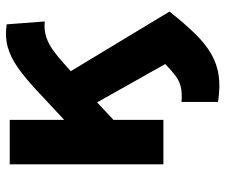

<svg xmlns="http://www.w3.org/2000/svg" viewBox="-75 -482 741 631"><g transform="rotate(-90 295.5 -166.5)"><path d="M276 179.5V59.5Q306 62 326 57Q346 52 362.8 39.2Q379.5 26.5 400.5 6L274.5 -218L217 -164V0H71V-505H217V-326L320 -422Q357.5 -456.5 390.5 -479.5Q423.5 -502.5 457.2 -511.8Q491 -521 531 -515L540.5 -390Q512.5 -392.5 490 -385.2Q467.5 -378 446.8 -363.2Q426 -348.5 403 -327.5L377 -304.5L573 20Q533.5 70 500 104.2Q466.5 138.5 433.2 157.5Q400 176.5 362.2 181.8Q324.5 187 276 179.5Z"/></g></svg>

Font: Geologica Roman SemiBold
Style: Regular
Weight: 600
Designer: Sindre Bremnes, Frode Helland
Foundry: Monokrom Skriftforlag AS
Version: Version 1.010;gftools[0.9.28]